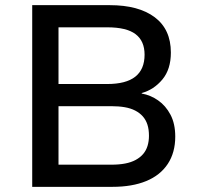

<svg xmlns="http://www.w3.org/2000/svg" viewBox="-20 -725 777 745"><path d="M105 0V-705H406Q518 -705 580.5 -658Q643 -611 643 -521Q643 -456 610 -416.5Q577 -377 530 -364V-362Q564 -356 593.5 -335.5Q623 -315 641.5 -280Q660 -245 660 -195Q660 -133 631 -89Q602 -45 547.5 -22.5Q493 0 416 0ZM207 -86H412Q442 -86 465.5 -90.5Q489 -95 506.5 -104.5Q524 -114 535.5 -127.5Q547 -141 552.5 -159Q558 -177 558 -198Q558 -223 552 -241.5Q546 -260 534 -273.5Q522 -287 504.5 -296Q487 -305 464 -309Q441 -313 412 -313H207ZM207 -399H396Q469 -399 505 -427.5Q541 -456 541 -513Q541 -566 506 -592.5Q471 -619 396 -619H207Z"/></svg>

Font: Nunito Sans 7pt Medium
Style: Regular
Weight: 500
Designer: Vernon Adams
Foundry: Vernon Adams
Version: Version 3.101;gftools[0.9.27]